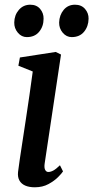

<svg xmlns="http://www.w3.org/2000/svg" viewBox="-20 -785 396 815"><path d="M127.5 10Q104 10 87.2 2.8Q70.5 -4.5 62.5 -18.8Q54.5 -33 56.5 -54.5Q59 -75 64 -109Q69 -143 75.8 -186.8Q82.5 -230.5 90 -280Q97.5 -329.5 105 -381Q112.5 -432.5 119 -481.5L58 -506L64.5 -541L216.5 -564.5L239 -553.5L169.5 -90.5Q167 -72.5 171.8 -63.8Q176.5 -55 185 -55Q195 -55 206.5 -61.2Q218 -67.5 234.5 -83.5L247.5 -57.5Q242.5 -49.5 226.8 -33.5Q211 -17.5 186 -3.8Q161 10 127.5 10ZM94 -627.5Q71.5 -627.5 55.8 -646.2Q40 -665 40.5 -689.5Q41 -721 60 -743Q79 -765 108.5 -765Q135.5 -765 150.5 -747Q165.5 -729 165 -705.5Q165 -673 146.2 -650.2Q127.5 -627.5 94 -627.5ZM284.5 -627.5Q262 -627.5 246.2 -646.2Q230.5 -665 231 -689.5Q232 -721 250.2 -743Q268.5 -765 298.5 -765Q325.5 -765 341 -747Q356.5 -729 356 -705.5Q355.5 -673 336.8 -650.2Q318 -627.5 284.5 -627.5Z"/></svg>

Font: Merriweather 24pt Medium
Style: Italic
Weight: 500
Italic angle: -7.8°
Version: Version 2.101